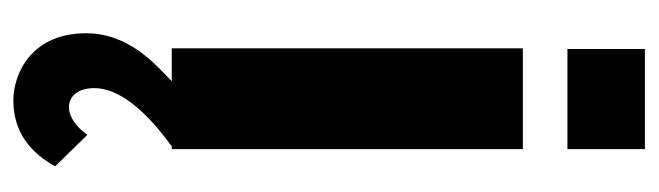

<svg xmlns="http://www.w3.org/2000/svg" viewBox="-360 -370 961 280"><g transform="rotate(90 120.0 -229.5)"><path d="M197 -690H51V-577H197ZM176 123C164 141 148 150 136 150C120 150 108 137 108 113C108 76 142 37 193 0H197V-512H50V0H98C77 21 28 60 28 125C28 204 86 231 126 231C173 231 203 205 222 170Z"/></g></svg>

Font: Decalotype
Style: Bold
Weight: 700
Designer: Alfredo Marco Pradil
Foundry: Alfredo Marco Pradil
Version: Version 1.0